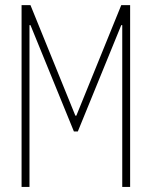

<svg xmlns="http://www.w3.org/2000/svg" viewBox="-20 -740 602 760"><path d="M65.4 0V-719.7H100.6L278.3 -282.2H282.2L460 -719.7H495.1V0H463.9V-542V-640.6H460L288.1 -219.7H272.5L100.6 -640.6H96.7V-542V0Z"/></svg>

Font: Reddit Mono ExtraLight
Style: Regular
Weight: 250
Monospace: yes
Designer: Stephen Hutchings
Foundry: Reddit
Version: Version 1.014